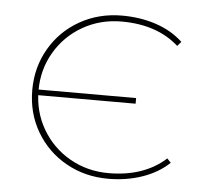

<svg xmlns="http://www.w3.org/2000/svg" viewBox="-43 -565 649 612"><g transform="rotate(5 281.0 -259.0)"><path d="M391 -244H72V-262H391ZM324 2Q250 2 189.5 -32Q129 -66 94 -125.5Q59 -185 59 -259Q59 -332 94 -392Q129 -452 189.5 -486Q250 -520 324 -520Q383 -520 433.5 -503Q484 -486 519 -453L507 -439Q438 -501 324 -501Q256 -501 200 -469Q144 -437 111.5 -381.5Q79 -326 79 -259Q79 -191 111.5 -135.5Q144 -80 200 -48Q256 -16 324 -16Q437 -16 507 -79L519 -66Q484 -33 433.5 -15.5Q383 2 324 2Z"/></g></svg>

Font: Montserrat
Style: Regular
Weight: 400
Designer: Julieta Ulanovsky
Foundry: Julieta Ulanovsky
Version: Version 8.000